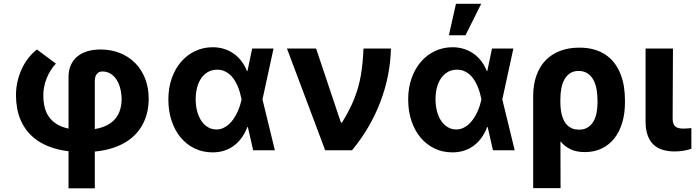

<svg xmlns="http://www.w3.org/2000/svg" viewBox="-20 -806 3734 1030"><path d="M65.7 -295.1Q65.7 -334.5 74.4 -371.1Q83.1 -407.7 98.2 -439.3Q113.3 -470.9 133.9 -496.6Q154.5 -522.4 178.3 -540.5L279.8 -464.8Q263.8 -447.8 251.4 -427.7Q239 -407.7 230.3 -385.8Q221.6 -364 217 -341.1Q212.4 -318.2 212.4 -295.1Q212.4 -261.4 219.3 -232.2Q226.2 -203.1 242 -180Q257.8 -157 283.7 -140.6Q309.7 -124.3 347.7 -116.1V-392.8Q347.7 -428.3 359.6 -455.8Q371.4 -483.3 393.8 -502.1Q416.2 -521 448 -530.7Q479.8 -540.5 519.2 -540.5Q576 -540.5 623.4 -521.5Q670.8 -502.5 705.1 -467.9Q739.3 -433.2 758.5 -384.6Q777.7 -335.9 777.7 -276.3Q777.7 -243.3 771.1 -210.8Q764.6 -178.3 750.4 -148.6Q736.2 -119 713.6 -92.9Q691.1 -66.8 658.9 -46.3Q626.8 -25.9 584.5 -12.1Q542.3 1.8 488.6 7.1V204.5H347.7V5.3Q295.1 -1.1 253.9 -15.8Q212.7 -30.5 181.3 -52Q149.9 -73.5 127.8 -100.7Q105.8 -127.8 92 -159.1Q78.1 -190.3 71.9 -224.8Q65.7 -259.2 65.7 -295.1ZM488.6 -370.7V-113.6Q528.8 -120.4 556.1 -135.3Q583.5 -150.2 600.5 -171.5Q617.5 -192.8 625 -219.6Q632.5 -246.4 632.5 -276.3Q631.7 -307.9 624.3 -334.7Q616.8 -361.5 603.5 -381Q590.2 -400.6 571.4 -411.6Q552.6 -422.6 529.1 -422.6Q509.2 -422.6 498.8 -408.4Q488.3 -394.2 488.6 -370.7Z M883.2 -272.7Q883.2 -334.9 901.5 -386.4Q919.7 -437.9 951.7 -474.8Q983.7 -511.7 1027.2 -532.1Q1070.7 -552.6 1120.7 -552.6Q1153.8 -552.6 1182.4 -543.5Q1210.9 -534.4 1234.4 -517.8Q1257.8 -501.1 1275.7 -477.5Q1293.7 -453.8 1305 -424.7H1307.5L1332.7 -545.5H1447.4L1388.1 -272.7L1454.5 0H1338.1L1309.7 -124.3H1306.8Q1295.8 -95.2 1278.8 -70.3Q1261.7 -45.5 1238.5 -27.2Q1215.2 -8.9 1185.2 1.4Q1155.2 11.7 1118.3 11.4Q1066.8 11 1023.6 -9.9Q980.5 -30.9 949.2 -68.4Q918 -105.8 900.6 -158Q883.2 -210.2 883.2 -272.7ZM1029.8 -273.8Q1029.8 -238.6 1037.8 -208.8Q1045.8 -179 1060.4 -157.5Q1074.9 -136 1095.3 -123.8Q1115.8 -111.5 1140.6 -111.5Q1159.8 -111.5 1176.1 -118.6Q1192.5 -125.7 1206.3 -137.8Q1220.2 -149.9 1231.4 -165.8Q1242.5 -181.8 1251.2 -199.6Q1259.9 -217.3 1266 -235.8Q1272 -254.3 1275.6 -271.3L1275.9 -272.7L1275.6 -274.1Q1272 -292.3 1266.7 -310.9Q1261.4 -329.5 1253.6 -347.1Q1245.7 -364.7 1235.4 -380.1Q1225.1 -395.6 1211.8 -407.1Q1198.5 -418.7 1182 -425.4Q1165.5 -432.2 1145.2 -432.2Q1118.3 -432.2 1096.8 -420.5Q1075.3 -408.7 1060.4 -387.6Q1045.5 -366.5 1037.6 -337.5Q1029.8 -308.6 1029.8 -273.8Z M1519.5 -545.5H1675.8L1808.9 -148.4H1814.6Q1836.3 -183.6 1852.8 -215.7Q1869.3 -247.9 1881.4 -278.8Q1893.5 -309.7 1902 -340.2Q1910.5 -370.7 1916 -403.1Q1921.5 -435.4 1924.9 -470.5Q1928.3 -505.7 1930 -545.5H2077.1Q2075.6 -473.4 2061.4 -401.6Q2047.2 -329.9 2021 -260.7Q1994.7 -191.4 1956.5 -125.7Q1918.3 -60 1868.6 0H1724.4Z M2169.7 -272.7Q2169.7 -334.9 2188 -386.4Q2206.3 -437.9 2238.3 -474.8Q2270.2 -511.7 2313.7 -532.1Q2357.2 -552.6 2407.3 -552.6Q2440.3 -552.6 2468.9 -543.5Q2497.5 -534.4 2521 -517.8Q2544.4 -501.1 2562.3 -477.5Q2580.3 -453.8 2591.6 -424.7H2594.1L2619.3 -545.5H2734L2674.7 -272.7L2741.1 0H2624.6L2596.2 -124.3H2593.4Q2582.4 -95.2 2565.3 -70.3Q2548.3 -45.5 2525 -27.2Q2501.8 -8.9 2471.8 1.4Q2441.8 11.7 2404.8 11.4Q2353.3 11 2310.2 -9.9Q2267 -30.9 2235.8 -68.4Q2204.5 -105.8 2187.1 -158Q2169.7 -210.2 2169.7 -272.7ZM2427.2 -111.5Q2446.4 -111.5 2462.7 -118.6Q2479 -125.7 2492.9 -137.8Q2506.7 -149.9 2517.9 -165.8Q2529.1 -181.8 2537.8 -199.6Q2546.5 -217.3 2552.6 -235.8Q2558.6 -254.3 2562.1 -271.3L2562.5 -272.7L2562.1 -274.1Q2558.6 -292.3 2553.3 -310.9Q2547.9 -329.5 2540.1 -347.1Q2532.3 -364.7 2522 -380.1Q2511.7 -395.6 2498.4 -407.1Q2485.1 -418.7 2468.6 -425.4Q2452.1 -432.2 2431.8 -432.2Q2404.8 -432.2 2383.3 -420.5Q2361.9 -408.7 2346.9 -387.6Q2332 -366.5 2324.2 -337.5Q2316.4 -308.6 2316.4 -273.8Q2316.4 -238.6 2324.4 -208.8Q2332.4 -179 2346.9 -157.5Q2361.5 -136 2381.9 -123.8Q2402.3 -111.5 2427.2 -111.5ZM2388.1 -616.8 2426.1 -785.5H2561.4L2477.3 -616.8Z M2840.2 -288.4Q2840.2 -351.9 2857.6 -400.7Q2875 -449.6 2907.3 -482.8Q2939.6 -516 2985.3 -533.2Q3030.9 -550.4 3087.7 -550.4Q3132.5 -550.4 3168 -540.1Q3203.5 -529.8 3230.6 -511Q3257.8 -492.2 3277.2 -466.3Q3296.5 -440.3 3308.9 -408.7Q3321.4 -377.1 3327.1 -341.3Q3332.7 -305.4 3332.7 -267V-257.1Q3332.7 -197.1 3318 -147.7Q3303.3 -98.4 3275.4 -63.4Q3247.5 -28.4 3207.6 -9.2Q3167.6 9.9 3117.2 9.9Q3072.8 9.9 3041 -5.1Q3009.2 -20.2 2986.5 -47.9L2987.2 203.1H2840.2ZM2986.2 -251.8Q2986.5 -235.4 2988.5 -218.6Q2990.4 -201.7 2994.9 -186.1Q2999.3 -170.5 3006.7 -156.6Q3014.2 -142.8 3025 -132.5Q3035.9 -122.2 3051 -116.3Q3066.1 -110.4 3085.6 -110.4Q3115.1 -110.4 3134.2 -123.2Q3153.4 -136 3165 -156.8Q3176.5 -177.6 3180.9 -203.8Q3185.4 -230.1 3185.4 -257.1V-267Q3185.4 -298.7 3180.2 -327.4Q3175.1 -356.2 3163 -378Q3150.9 -399.9 3131.4 -412.6Q3111.9 -425.4 3083.5 -425.4Q3056.8 -425.4 3038.4 -413.2Q3019.9 -400.9 3008.2 -380.1Q2996.4 -359.4 2991.3 -332Q2986.2 -304.7 2986.2 -274.5Z M3443.2 -545.5H3590.2L3588.4 -170.8Q3588.4 -154.5 3592.3 -143.8Q3596.2 -133.2 3603.3 -127.1Q3610.4 -121.1 3621.3 -118.6Q3632.1 -116.1 3646 -116.1Q3660.2 -116.1 3670.5 -117.2Q3680.8 -118.3 3688.9 -119V-7.8Q3670.1 -1.4 3647.4 2.5Q3624.6 6.4 3599.1 6.4Q3563.2 6.4 3534.4 -2.5Q3505.7 -11.4 3485.4 -30.5Q3465.2 -49.7 3454.4 -79.9Q3443.5 -110.1 3443.2 -152.7Z"/></svg>

Font: Cannonade
Style: Bold
Weight: 700
Designer: Rasmus Andersson
Foundry: rsms
Version: Version 3.012;git-f93a4a705